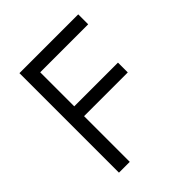

<svg xmlns="http://www.w3.org/2000/svg" viewBox="-192 -828 955 955"><g transform="rotate(-45 285.5 -350.0)"><path d="M97 0V-700H510.5V-630H173V-390.5H480.5V-321.5H173V0Z"/></g></svg>

Font: Geologica Roman ExtraLight
Style: Regular
Weight: 250
Designer: Sindre Bremnes, Frode Helland
Foundry: Monokrom Skriftforlag AS
Version: Version 1.010;gftools[0.9.28]